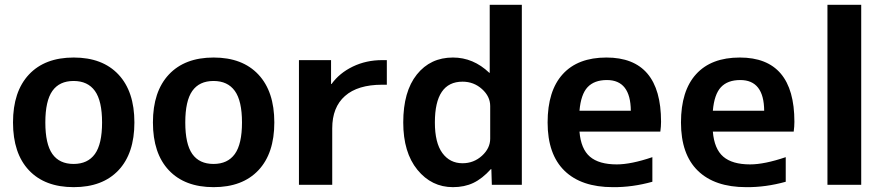

<svg xmlns="http://www.w3.org/2000/svg" viewBox="-20 -770 3707 800"><path d="M100.6 -459.5Q167 -530.3 287.1 -530.3Q407.2 -530.3 473.6 -459.5Q540 -388.7 540 -259.8Q540 -130.9 473.6 -60.5Q407.2 9.8 287.1 9.8Q167 9.8 100.6 -60.5Q34.2 -130.9 34.2 -259.8Q34.2 -388.7 100.6 -459.5ZM198.2 -128.4Q227.5 -86.9 286.6 -86.9Q345.7 -86.9 375.5 -128.4Q405.3 -169.9 405.3 -259.8Q405.3 -349.6 375.5 -391.1Q345.7 -432.6 286.6 -432.6Q227.5 -432.6 198.2 -391.1Q168.9 -349.6 168.9 -259.8Q168.9 -169.9 198.2 -128.4Z M683.6 -459.5Q750 -530.3 870.1 -530.3Q990.2 -530.3 1056.6 -459.5Q1123 -388.7 1123 -259.8Q1123 -130.9 1056.6 -60.5Q990.2 9.8 870.1 9.8Q750 9.8 683.6 -60.5Q617.2 -130.9 617.2 -259.8Q617.2 -388.7 683.6 -459.5ZM781.2 -128.4Q810.5 -86.9 869.6 -86.9Q928.7 -86.9 958.5 -128.4Q988.3 -169.9 988.3 -259.8Q988.3 -349.6 958.5 -391.1Q928.7 -432.6 869.6 -432.6Q810.5 -432.6 781.2 -391.1Q752 -349.6 752 -259.8Q752 -169.9 781.2 -128.4Z M1225.6 -519.5H1359.4V-419.9H1361.3Q1394.5 -465.8 1450.2 -492.7Q1505.9 -519.5 1572.3 -519.5H1591.8V-417H1572.3Q1470.7 -417 1417.5 -370.1Q1364.3 -323.2 1364.3 -235.4V0H1225.6Z M2020.5 -750H2154.3V0H2029.3L2027.3 -65.4H2025.4Q1989.3 -25.4 1952.1 -7.8Q1915 9.8 1867.2 9.8Q1778.3 9.8 1719.2 -62.5Q1660.2 -134.8 1660.2 -259.8Q1660.2 -388.7 1716.8 -459.5Q1773.4 -530.3 1867.2 -530.3Q1952.1 -530.3 2018.6 -466.8H2020.5ZM1792 -259.8Q1792 -174.8 1823.2 -132.3Q1854.5 -89.8 1907.2 -89.8Q1954.1 -89.8 1988.3 -121.1Q2022.5 -152.3 2022.5 -192.4V-328.1Q2022.5 -368.2 1988.3 -398.9Q1954.1 -429.7 1907.2 -429.7Q1792 -429.7 1792 -259.8Z M2394.5 -308.6H2608.4Q2607.4 -436.5 2508.8 -436.5Q2456.1 -436.5 2428.2 -406.7Q2400.4 -377 2394.5 -308.6ZM2394.5 -221.7Q2400.4 -149.4 2438 -117.2Q2475.6 -85 2549.8 -85Q2609.4 -85 2698.2 -115.2V-12.7Q2614.3 10.7 2533.2 9.8Q2402.3 9.8 2332 -58.6Q2261.7 -127 2261.7 -259.8Q2261.7 -391.6 2324.7 -460.9Q2387.7 -530.3 2506.8 -530.3Q2734.4 -530.3 2734.4 -262.7Q2734.4 -243.2 2731.4 -221.7Z M2950.2 -308.6H3164.1Q3163.1 -436.5 3064.5 -436.5Q3011.7 -436.5 2983.9 -406.7Q2956.1 -377 2950.2 -308.6ZM2950.2 -221.7Q2956.1 -149.4 2993.7 -117.2Q3031.2 -85 3105.5 -85Q3165 -85 3253.9 -115.2V-12.7Q3169.9 10.7 3088.9 9.8Q2958 9.8 2887.7 -58.6Q2817.4 -127 2817.4 -259.8Q2817.4 -391.6 2880.4 -460.9Q2943.4 -530.3 3062.5 -530.3Q3290 -530.3 3290 -262.7Q3290 -243.2 3287.1 -221.7Z M3427.7 0V-750H3568.4V0Z"/></svg>

Font: Mgen+ 1c bold
Style: Bold
Weight: 700
Designer: [Source Han Sans]
Ryoko NISHIZUKA  (kana & ideographs); Paul D. Hunt (Latin, Greek & Cyrillic); Wenlong ZHANG  (bopomofo
Version: Version 1.059.20150602